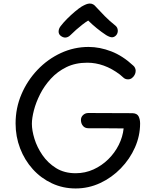

<svg xmlns="http://www.w3.org/2000/svg" viewBox="-20 -1045 878 1084"><path d="M733 -674Q739 -669 742.5 -661Q746 -653 746 -645Q746 -633 740 -622Q734 -611 724.5 -604Q715 -597 703 -597Q687 -597 676.5 -607Q666 -617 657 -624Q612 -658 566 -674.5Q520 -691 473 -691Q406 -691 355 -666Q304 -641 267 -600.5Q230 -560 206.5 -513.5Q183 -467 171.5 -422.5Q160 -378 160 -346Q160 -309 174.5 -261.5Q189 -214 219.5 -169.5Q250 -125 296.5 -96Q343 -67 407 -67Q461 -67 508 -88.5Q555 -110 591.5 -146Q628 -182 650.5 -227Q673 -272 678 -320Q645 -320 612 -320.5Q579 -321 545.5 -321Q512 -321 479 -321Q460 -321 449 -333.5Q438 -346 437 -365Q436 -383 448.5 -395Q461 -407 479 -407Q541 -407 603.5 -406.5Q666 -406 728 -406Q754 -405 762.5 -388Q771 -371 771 -348Q771 -278 742 -212.5Q713 -147 662 -94.5Q611 -42 545.5 -11.5Q480 19 407 19Q335 19 273 -10Q211 -39 165 -90Q119 -141 93.5 -207.5Q68 -274 68 -348Q68 -435 101 -512.5Q134 -590 191.5 -650.5Q249 -711 323.5 -745.5Q398 -780 480 -780Q543 -780 608 -755Q673 -730 733 -674ZM378 -847Q365 -834 350 -833Q335 -832 320 -845Q310 -855 311 -869.5Q312 -884 322 -897Q338 -918 359.5 -939.5Q381 -961 403 -979.5Q425 -998 441 -1008Q455 -1016 466 -1020.5Q477 -1025 487 -1025Q498 -1025 506.5 -1020Q515 -1015 522 -1006Q544 -982 571 -954.5Q598 -927 632 -900Q644 -890 645 -873.5Q646 -857 635 -845Q624 -834 611.5 -834.5Q599 -835 579 -847Q553 -864 526.5 -885.5Q500 -907 478 -929Q463 -920 445 -906Q427 -892 410 -877Q393 -862 378 -847Z"/></svg>

Font: Playpen Sans
Style: Regular
Weight: 400
Designer: Laura Meseguer, Veronika Burian, José Scaglione, Kostas Bartsokas, Vera Evstafieva, Tom Grace, Yorlmar Campos
Foundry: TypeTogether
Version: Version 2.000